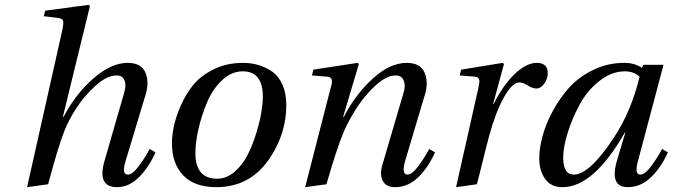

<svg xmlns="http://www.w3.org/2000/svg" viewBox="-20 -762 2782 794"><path d="M92 12 238 -639Q244 -668 240.5 -677Q237 -686 218 -688L161 -695L167 -718L347 -742L352 -737L240 -279H243Q293 -374 366.5 -438Q440 -502 508 -502Q566 -502 582.5 -459Q599 -416 578 -357L499 -95Q482 -40 509 -40Q528 -40 554 -75Q580 -110 599 -146L623 -132Q595 -69 554 -28.5Q513 12 464 12Q381 12 412 -96L494 -380Q503 -411 494.5 -430.5Q486 -450 462 -450Q422 -450 375 -407.5Q328 -365 295.5 -314.5Q263 -264 246 -220Q220 -154 179 0Z M691 -169Q691 -199 698.5 -237Q706 -275 726.5 -323Q747 -371 778.5 -410Q810 -449 864 -475.5Q918 -502 985 -502Q1018 -502 1047.5 -493.5Q1077 -485 1104.5 -466.5Q1132 -448 1148 -412Q1164 -376 1164 -327Q1164 -215 1101 -116Q1020 12 875 12Q784 12 737.5 -37Q691 -86 691 -169ZM788 -129Q788 -23 878 -23Q917 -23 950 -51.5Q983 -80 1004 -121.5Q1025 -163 1040 -212Q1055 -261 1061 -299.5Q1067 -338 1067 -362Q1067 -467 984 -467Q937 -467 898 -430Q859 -393 836 -338Q813 -283 800.5 -227.5Q788 -172 788 -129Z M1242 12 1347 -397Q1355 -421 1352 -432.5Q1349 -444 1332 -445L1270 -450L1276 -474L1459 -502L1464 -497L1399 -279H1402Q1450 -372 1521.5 -437Q1593 -502 1662 -502Q1720 -502 1737 -459Q1754 -416 1733 -357L1655 -95Q1640 -40 1665 -40Q1684 -40 1710 -75Q1736 -110 1755 -146L1779 -132Q1751 -69 1709 -28.5Q1667 12 1614 12Q1575 12 1562 -16Q1549 -44 1563 -86L1649 -379Q1658 -408 1649.5 -429Q1641 -450 1616 -450Q1578 -450 1533 -408.5Q1488 -367 1455.5 -316.5Q1423 -266 1402 -218Q1371 -144 1330 0Z M1866 12 1958 -397Q1962 -416 1962.5 -424Q1963 -432 1959 -438Q1955 -444 1943 -445L1881 -450L1887 -474L2059 -502L2064 -497L2019 -331H2021Q2061 -411 2109 -456.5Q2157 -502 2200 -502Q2223 -502 2234.5 -490.5Q2246 -479 2245 -458Q2245 -436 2230.5 -416Q2216 -396 2198 -396Q2182 -396 2162.5 -408.5Q2143 -421 2128 -421Q2099 -421 2065 -361.5Q2031 -302 2004 -204Q1995 -172 1977 -98.5Q1959 -25 1952 0Z M2210 -107Q2210 -148 2223.5 -198.5Q2237 -249 2266 -303Q2295 -357 2335 -401Q2375 -445 2434.5 -473.5Q2494 -502 2562 -502Q2605 -502 2635 -481L2640 -494H2724L2618 -95Q2603 -40 2628 -40Q2647 -40 2673 -75Q2699 -110 2718 -146L2742 -132Q2714 -69 2671.5 -28.5Q2629 12 2576 12Q2499 12 2532 -100L2566 -214H2564Q2435 12 2306 12Q2258 12 2234 -22.5Q2210 -57 2210 -107ZM2309 -110Q2309 -40 2353 -40Q2418 -40 2518 -192Q2590 -300 2625 -445Q2601 -467 2564 -467Q2509 -467 2458.5 -427Q2408 -387 2377 -329.5Q2346 -272 2327.5 -212.5Q2309 -153 2309 -110Z"/></svg>

Font: Heuristica
Style: Italic
Weight: 400
Italic angle: -13°
Version: Version 1.0.2